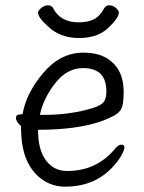

<svg xmlns="http://www.w3.org/2000/svg" viewBox="-20 -684 540 722"><path d="M225 18Q178 18 140 -8Q102 -34 80.5 -82Q59 -130 59 -210Q40 -226 40 -241Q40 -254 59 -254L65 -255Q78 -333 142.5 -409.5Q207 -486 293 -486Q350 -486 385 -463Q445 -424 445 -340Q445 -306 440.5 -286.5Q436 -267 417.5 -254.5Q399 -242 358 -227Q267 -196 123 -196Q123 -120 153 -80.5Q183 -41 232 -41Q343 -41 412 -124Q425 -140 436 -140Q448 -140 448 -130Q448 -120 435 -97Q422 -74 395 -47Q328 18 225 18ZM130 -252H145Q245 -252 330 -278Q361 -288 370.5 -301Q380 -314 380 -341Q380 -428 292 -428Q232 -428 187.5 -371Q143 -314 130 -252ZM161 -584Q123 -618 123 -637Q123 -644 135 -654Q147 -664 160 -664Q174 -664 180 -653Q207 -600 276 -600Q309 -600 332 -611Q355 -622 372 -653Q378 -664 391 -664Q405 -664 416 -654Q427 -644 427 -637Q427 -617 387 -579Q347 -541 277 -541Q207 -541 161 -584Z"/></svg>

Font: LXGW WenKai Mono TC
Style: Regular
Weight: 400
Designer: LXGW / Fontworks Inc.
Foundry: LXGW / Fontworks Inc.
Version: Version 1.330